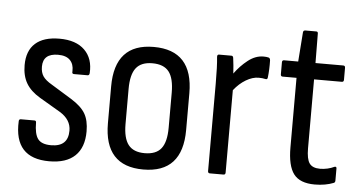

<svg xmlns="http://www.w3.org/2000/svg" viewBox="-46 -697 1472 785"><g transform="rotate(5 690.0 -304.0)"><path d="M180 8Q35 8 42 -144Q42 -153 50 -153H106Q113 -153 113 -145Q113 -98 128 -78Q143 -58 182 -58Q252 -58 252 -124Q252 -169 206 -197L121 -247Q82 -270 64 -300.5Q46 -331 46 -375Q46 -434 80 -464.5Q114 -495 179 -495Q247 -495 282.5 -460Q318 -425 314 -365Q313 -356 306 -356H250Q247 -356 244.5 -358Q242 -360 243 -368Q244 -396 228 -412.5Q212 -429 179 -429Q117 -429 117 -375Q117 -351 127.5 -335.5Q138 -320 164 -305L247 -254Q289 -228 305.5 -200Q322 -172 322 -127Q322 -61 286 -26.5Q250 8 180 8Z M566 8Q406 8 406 -168V-319Q406 -495 566 -495Q727 -495 727 -319V-168Q727 8 566 8ZM566 -59Q613 -59 634 -86Q655 -113 655 -171V-315Q655 -374 634 -401Q613 -428 566 -428Q520 -428 499 -401Q478 -374 478 -315V-171Q478 -113 499 -86Q520 -59 566 -59Z M839 0Q831 0 831 -9V-367Q831 -440 827 -476Q826 -487 834 -487H885Q892 -487 893 -478Q895 -465 896.5 -448Q898 -431 899 -415Q922 -447 952.5 -471Q983 -495 1016 -495Q1028 -495 1036 -493Q1043 -492 1044 -482Q1045 -444 1041 -411Q1040 -402 1032 -404Q1020 -407 1004 -407Q979 -407 952 -391Q925 -375 903 -347V-9Q903 0 895 0Z M1270 8Q1209 8 1183.5 -25.5Q1158 -59 1158 -135V-420H1101Q1093 -420 1093 -429V-478Q1093 -487 1101 -487H1159L1168 -608Q1169 -616 1177 -616H1222Q1229 -616 1229 -608L1230 -487H1344Q1352 -487 1352 -478V-429Q1352 -420 1344 -420H1230V-137Q1230 -93 1242.5 -75.5Q1255 -58 1286 -58Q1301 -58 1316.5 -61.5Q1332 -65 1344 -71Q1353 -74 1353 -65V-15Q1353 -7 1346 -5Q1331 1 1311.5 4.5Q1292 8 1270 8Z"/></g></svg>

Font: Sofia Sans Cond
Style: Regular
Weight: 400
Width: 3
Designer: Botio Nikoltchev, Ani Petrova
Foundry: lettersoup
Version: Version 4.100; ttfautohint (v1.8.3)